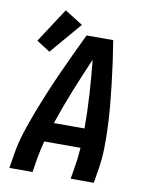

<svg xmlns="http://www.w3.org/2000/svg" viewBox="-92 -912 784 981"><g transform="rotate(10 300.0 -421.5)"><path d="M25 0 37 -74Q46 -131 64 -187Q82 -243 103 -298Q124 -353 147 -408.5Q170 -464 194.5 -518.5Q219 -573 244.5 -627Q270 -681 296 -735H434Q443 -681 450.5 -627Q458 -573 464.5 -518Q471 -463 476 -408.5Q481 -354 483.5 -298Q486 -242 485 -186Q484 -130 475 -74L463 0H343L355 -74Q359 -96 361 -119Q363 -142 365 -164H177Q171 -142 166 -119Q161 -96 157 -74L145 0ZM209 -265H368Q368 -354 362.5 -442.5Q357 -531 348 -618Q310 -531 274.5 -442.5Q239 -354 209 -265ZM123 -620 53 -665 169 -843 263 -784Z"/></g></svg>

Font: Iosevka Curly Extended Oblique
Style: Bold
Weight: 700
Width: 7
Italic angle: -9°
Monospace: yes
Designer: Belleve Invis
Foundry: Belleve Invis
Version: Version 11.1.0; ttfautohint (v1.8.3)